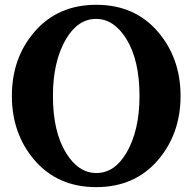

<svg xmlns="http://www.w3.org/2000/svg" viewBox="-20 -767 799 797"><path d="M379.9 -48.8Q455.1 -48.8 504.4 -131.8Q559.1 -224.6 559.1 -368.7Q559.1 -517.1 504.4 -605.5Q452.6 -688.5 378.9 -688.5Q303.7 -688.5 254.4 -605.5Q199.7 -512.7 199.7 -368.7Q199.7 -220.2 254.4 -131.8Q305.7 -48.8 379.9 -48.8ZM122.6 -103Q29.3 -212.4 29.3 -368.7Q29.3 -525.9 122.6 -634.3Q219.7 -747.1 379.4 -747.1Q540 -747.1 636.2 -634.3Q729.5 -524.9 729.5 -368.7Q729.5 -212.4 636.2 -103Q539.6 9.8 379.4 9.8Q219.2 9.8 122.6 -103Z"/></svg>

Font: Simply Serif
Style: Bold
Weight: 700
Designer: Wojciech Kalinowski "wmk69" (wmk69@o2.pl)
Foundry: Wojciech Kalinowski "wmk69" (wmk69@o2.pl)
Version: Version 1.0.0; 2022-02-18